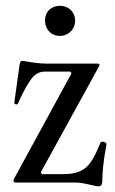

<svg xmlns="http://www.w3.org/2000/svg" viewBox="-20 -637 403 670"><path d="M290.5 6.8Q275.9 3.4 264.4 1.7Q252.9 0 244.1 0H35.2Q31.2 0 29.1 -1.7Q26.9 -3.4 26.9 -6.8Q26.9 -9.3 30.3 -15.6L229.5 -380.9L225.6 -387.2H136.2Q122.6 -387.2 111.6 -381.3Q100.6 -375.5 91.3 -364.3Q81.1 -351.1 68.4 -328.6Q55.7 -306.2 42.5 -274.9Q41.5 -272.9 38.3 -272.7Q35.2 -272.5 32.5 -274.2Q29.8 -275.9 29.8 -277.8L47.9 -408.2Q47.9 -409.7 48.3 -410.2Q49.3 -418 51.5 -421.4Q53.7 -424.8 59.1 -424.8Q108.9 -415 147 -415H319.8Q327.1 -415 327.1 -411.6Q327.1 -408.7 324.7 -403.8L122.6 -36.1L126 -29.3H199.2Q236.3 -29.3 259 -39.3Q281.7 -49.3 297.4 -72.3Q313 -95.2 330.6 -139.2Q332 -142.6 337.4 -142.6Q342.8 -142.6 347.4 -139.9Q352.1 -137.2 351.6 -133.8Q342.3 -82.5 339.6 -53Q336.9 -23.4 336.9 -4.9Q336.9 13.2 323.7 13.2Q319.8 13.2 311.5 11.5Q303.2 9.8 290.5 6.8ZM137.2 -564.9Q137.2 -581.5 144.3 -593.3Q151.4 -605 163.3 -610.8Q175.3 -616.7 189 -616.7Q204.6 -616.7 216.8 -609.6Q229 -602.5 235.6 -590.6Q242.2 -578.6 242.2 -564.9Q242.2 -549.3 234.6 -537.1Q227.1 -524.9 214.8 -518.3Q202.6 -511.7 189 -511.7Q172.9 -511.7 161.1 -519.3Q149.4 -526.9 143.3 -539.1Q137.2 -551.3 137.2 -564.9Z"/></svg>

Font: Junicode Two Beta VF
Style: Regular
Weight: 400
Designer: Peter S. Baker
Foundry: Briery Creek Software
Version: Version 1.031 beta; ttfautohint (v1.8.1.43-b0c9)